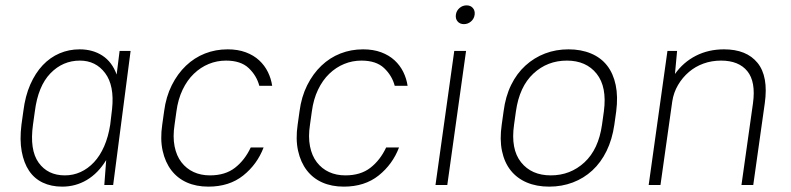

<svg xmlns="http://www.w3.org/2000/svg" viewBox="-20 -690 2951 716"><path d="M212 6Q171 6 139.5 -9Q108 -24 88.5 -53Q69 -82 61 -125Q53 -168 60 -225L67 -275Q74 -332 93 -375Q112 -418 139.5 -447Q167 -476 202 -491Q237 -506 277 -506Q326 -506 362 -482.5Q398 -459 415 -412L426 -500H467L402 0H369L376 -93Q346 -44 304 -19Q262 6 212 6ZM222 -36Q253 -36 280.5 -48.5Q308 -61 330.5 -85Q353 -109 368.5 -144.5Q384 -180 391 -225L398 -284Q407 -371 372 -417.5Q337 -464 278 -464Q214 -464 168 -416.5Q122 -369 110 -275L103 -225Q90 -131 124 -83.5Q158 -36 222 -36Z M757 6Q712 6 677 -9.5Q642 -25 619 -55Q596 -85 586.5 -128Q577 -171 585 -225L592 -275Q599 -329 620.5 -372Q642 -415 673.5 -445Q705 -475 744.5 -490.5Q784 -506 829 -506Q867 -506 896.5 -495Q926 -484 946.5 -465Q967 -446 979 -421.5Q991 -397 995 -370H947Q937 -408 907.5 -436Q878 -464 823 -464Q789 -464 758.5 -451.5Q728 -439 703 -415Q678 -391 661 -355.5Q644 -320 638 -275L631 -225Q624 -180 631 -144.5Q638 -109 656.5 -85Q675 -61 702 -48.5Q729 -36 763 -36Q820 -36 856.5 -64.5Q893 -93 915 -140H963Q939 -77 887 -35.5Q835 6 757 6Z M1262 6Q1217 6 1182 -9.5Q1147 -25 1124 -55Q1101 -85 1091.5 -128Q1082 -171 1090 -225L1097 -275Q1104 -329 1125.5 -372Q1147 -415 1178.5 -445Q1210 -475 1249.5 -490.5Q1289 -506 1334 -506Q1372 -506 1401.5 -495Q1431 -484 1451.5 -465Q1472 -446 1484 -421.5Q1496 -397 1500 -370H1452Q1442 -408 1412.5 -436Q1383 -464 1328 -464Q1294 -464 1263.5 -451.5Q1233 -439 1208 -415Q1183 -391 1166 -355.5Q1149 -320 1143 -275L1136 -225Q1129 -180 1136 -144.5Q1143 -109 1161.5 -85Q1180 -61 1207 -48.5Q1234 -36 1268 -36Q1325 -36 1361.5 -64.5Q1398 -93 1420 -140H1468Q1444 -77 1392 -35.5Q1340 6 1262 6Z M1674 -500H1718L1648 0H1604ZM1710 -600Q1695 -600 1686.5 -610Q1678 -620 1680 -635Q1682 -650 1693.5 -660Q1705 -670 1720 -670Q1735 -670 1743.5 -660Q1752 -650 1750 -635Q1748 -620 1736.5 -610Q1725 -600 1710 -600Z M2028 6Q1981 6 1944.5 -9.5Q1908 -25 1884.5 -54.5Q1861 -84 1852 -127Q1843 -170 1851 -225L1858 -275Q1865 -330 1886 -373Q1907 -416 1939.5 -445.5Q1972 -475 2012.5 -490.5Q2053 -506 2100 -506Q2147 -506 2184 -490.5Q2221 -475 2244 -445.5Q2267 -416 2276 -373Q2285 -330 2278 -275L2271 -225Q2263 -170 2242 -127Q2221 -84 2189 -54.5Q2157 -25 2116 -9.5Q2075 6 2028 6ZM2034 -36Q2107 -36 2159.5 -84.5Q2212 -133 2225 -225L2232 -275Q2244 -366 2205 -415Q2166 -464 2094 -464Q2021 -464 1969 -415.5Q1917 -367 1904 -275L1897 -225Q1884 -134 1923 -85Q1962 -36 2034 -36Z M2469 -500H2505L2497 -414Q2528 -458 2575 -482Q2622 -506 2680 -506Q2764 -506 2805 -455.5Q2846 -405 2832 -305L2789 0H2745L2788 -305Q2799 -385 2767 -424.5Q2735 -464 2669 -464Q2634 -464 2603.5 -453Q2573 -442 2549 -421.5Q2525 -401 2508.5 -373Q2492 -345 2487 -312L2443 0H2399Z"/></svg>

Font: Retni Sans Light
Style: Italic
Weight: 300
Italic angle: -8°
Designer: Vitaly Kuzmin
Foundry: ParaType Ltd.
Version: Version 1.00;June 10, 2019;FontCreator 11.5.0.2425 64-bit; t